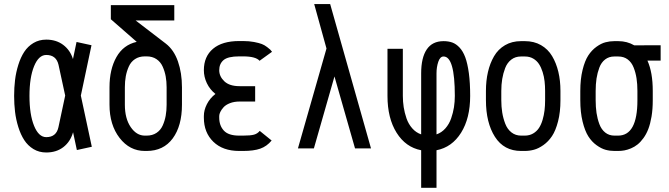

<svg xmlns="http://www.w3.org/2000/svg" viewBox="-20 -708 3191 916"><path d="M365.7 -252 418 -7.8 346.7 7.8 328.6 -77.1Q315.9 -32.2 282.5 -6.3Q249 19.5 200.7 19.5Q166.5 19.5 139.6 3.2Q112.8 -13.2 95.7 -39.6Q78.6 -65.9 67.4 -101.8Q56.2 -137.7 51.8 -174.3Q47.4 -210.9 47.4 -250.5Q47.4 -290 51.8 -326.4Q56.2 -362.8 67.4 -398.7Q78.6 -434.6 95.7 -460.7Q112.8 -486.8 139.6 -502.9Q166.5 -519 200.7 -519Q248 -519 281.5 -493.9Q314.9 -468.8 328.1 -426.3L345.2 -507.8L416.5 -492.2ZM291 -252 259.3 -398.4Q248.5 -445.8 200.7 -445.8Q164.6 -445.8 142.6 -392.1Q120.6 -338.4 120.6 -250.5Q120.6 -161.6 142.6 -107.7Q164.6 -53.7 200.7 -53.7Q248.5 -53.7 258.8 -101.1Z M774.9 -291.5Q774.9 -319.3 770.5 -343.5Q766.1 -367.7 756.1 -390.1Q746.1 -412.6 726.6 -425.8Q707 -439 679.7 -439H670.9Q643.6 -439 624 -426Q604.5 -413.1 594.5 -390.6Q584.5 -368.2 580.1 -344Q575.7 -319.8 575.7 -291.5V-208.5Q575.7 -142.6 603.5 -101.8Q631.3 -61 670.9 -61H679.7Q707 -61 726.6 -74Q746.1 -86.9 756.1 -109.1Q766.1 -131.3 770.5 -155.8Q774.9 -180.2 774.9 -208.5ZM508.8 -683.6H811.5V-610.4H627L771 -500Q809.6 -470.2 828.9 -415Q848.1 -359.9 848.1 -291.5V-208.5Q848.1 -107.4 804 -47.6Q759.8 12.2 679.7 12.2H670.9Q598.6 12.2 550.5 -50Q502.4 -112.3 502.4 -208.5V-291.5Q502.4 -377 535.4 -435.5Q568.4 -494.1 632.3 -508.3L508.8 -616.2Z M1218.3 -418Q1200.2 -439 1139.6 -439H1121.1Q1067.4 -439 1046.6 -421.4Q1025.9 -403.8 1025.9 -373Q1025.9 -343.3 1050.3 -320.1Q1074.7 -296.9 1123 -296.9H1197.3V-223.6H1123Q1097.2 -223.6 1077.1 -215.8Q1057.1 -208 1046.6 -196.3Q1036.1 -184.6 1031 -173.8Q1025.9 -163.1 1025.9 -154.8V-146.5Q1025.9 -108.9 1047.9 -85Q1069.8 -61 1121.1 -61H1139.6Q1175.8 -61 1192.1 -65.7Q1208.5 -70.3 1219.2 -83.5L1275.9 -37.6Q1252.9 -9.8 1221.7 1.2Q1190.4 12.2 1139.6 12.2H1121.1Q1043 12.2 997.8 -31.7Q952.6 -75.7 952.6 -146.5V-154.8Q952.6 -182.6 967 -210.9Q981.4 -239.3 1007.8 -259.8Q981 -281.2 966.8 -311.3Q952.6 -341.3 952.6 -373Q952.6 -438.5 996.3 -475.3Q1040 -512.2 1121.1 -512.2H1139.6Q1168.5 -512.2 1192.4 -507.6Q1216.3 -502.9 1229 -498Q1241.7 -493.2 1254.4 -483.4Q1267.1 -473.6 1269.3 -471.2Q1271.5 -468.8 1277.8 -460.9Z M1401.4 0 1537.6 -476.6 1479 -688.5H1555.2L1750 0H1673.8L1575.7 -343.3L1477.5 0Z M2096.2 -438.5Q2079.6 -438.5 2071 -413.3Q2062.5 -388.2 2062.5 -358.4V-66.9Q2086.9 -75.2 2105 -95.7Q2123 -116.2 2132.3 -143.1Q2141.6 -169.9 2145.8 -196.3Q2149.9 -222.7 2149.9 -250.5Q2149.9 -438.5 2096.2 -438.5ZM1989.3 -358.4Q1989.3 -432.6 2015.9 -472.2Q2042.5 -511.7 2096.2 -511.7Q2119.6 -511.7 2137.9 -505.1Q2156.2 -498.5 2172.6 -481Q2189 -463.4 2199.7 -434.6Q2210.4 -405.8 2216.8 -359.4Q2223.1 -313 2223.1 -250.5Q2223.1 -144 2179.7 -74.7Q2136.2 -5.4 2062.5 8.8V188H1989.3V8.8Q1915.5 -5.4 1872.1 -74.7Q1828.6 -144 1828.6 -250.5V-475.1H1901.9V-250.5Q1901.9 -223.1 1906 -196.5Q1910.2 -169.9 1919.4 -143.1Q1928.7 -116.2 1946.8 -95.7Q1964.8 -75.2 1989.3 -66.9Z M2653.8 -274.4V-229.5Q2653.8 -172.9 2642.3 -128.7Q2630.9 -84.5 2613.5 -58.6Q2596.2 -32.7 2572.8 -16.1Q2549.3 0.5 2527.6 6.3Q2505.9 12.2 2483.4 12.2H2466.3Q2384.3 12.2 2341.3 -55.2Q2298.3 -122.6 2298.3 -230V-273.9Q2298.3 -322.8 2307.9 -364.3Q2317.4 -405.8 2336.9 -439.5Q2356.4 -473.1 2389.4 -492.4Q2422.4 -511.7 2465.3 -511.7H2484.4Q2527.8 -511.7 2561 -492.7Q2594.2 -473.6 2614 -440.4Q2633.8 -407.2 2643.8 -365.2Q2653.8 -323.2 2653.8 -274.4ZM2484.4 -438.5H2465.3Q2438.5 -438.5 2419.2 -423.6Q2399.9 -408.7 2390.1 -383.3Q2380.4 -357.9 2376 -331.1Q2371.6 -304.2 2371.6 -273.9V-230Q2371.6 -199.2 2376 -171.6Q2380.4 -144 2390.4 -117.9Q2400.4 -91.8 2419.9 -76.4Q2439.5 -61 2466.3 -61H2483.4Q2505.9 -61 2523.2 -71Q2540.5 -81.1 2551.3 -97.4Q2562 -113.8 2568.6 -136.2Q2575.2 -158.7 2577.9 -181.4Q2580.6 -204.1 2580.6 -229.5V-274.4Q2580.6 -298.3 2578.1 -320.3Q2575.7 -342.3 2568.8 -364.3Q2562 -386.2 2551.5 -402.3Q2541 -418.5 2523.9 -428.5Q2506.8 -438.5 2484.4 -438.5Z M3094.2 -274.4V-229.5Q3094.2 -187 3088.4 -152.1Q3082.5 -117.2 3073 -92.5Q3063.5 -67.9 3049.8 -49.1Q3036.1 -30.3 3021.7 -18.8Q3007.3 -7.3 2990.5 -0.2Q2973.6 6.8 2959 9.5Q2944.3 12.2 2928.7 12.2H2911.6Q2889.6 12.2 2869.1 6.6Q2848.6 1 2825.9 -15.4Q2803.2 -31.7 2786.9 -57.4Q2770.5 -83 2759.5 -127.7Q2748.5 -172.4 2748.5 -230V-273.9Q2748.5 -330.6 2759.3 -374.3Q2770 -418 2786.6 -443.4Q2803.2 -468.8 2825.7 -484.9Q2848.1 -501 2868.7 -506.3Q2889.2 -511.7 2910.6 -511.7H2929.7Q2971.7 -511.7 3005.9 -491.7L3131.8 -492.2V-418.9H3068.8Q3094.2 -362.8 3094.2 -274.4ZM2929.7 -438.5H2910.6Q2885.3 -438.5 2866.9 -424.3Q2848.6 -410.2 2839.4 -385.5Q2830.1 -360.8 2825.9 -333.5Q2821.8 -306.2 2821.8 -273.9V-230Q2821.8 -197.3 2825.9 -169.2Q2830.1 -141.1 2839.6 -115.7Q2849.1 -90.3 2867.4 -75.7Q2885.7 -61 2911.6 -61H2928.7Q3021 -61 3021 -229.5V-274.4Q3021 -307.1 3016.8 -334.2Q3012.7 -361.3 3002.9 -386Q2993.2 -410.6 2974.6 -424.6Q2956.1 -438.5 2929.7 -438.5Z"/></svg>

Font: Anka/Coder Narrow
Style: Regular
Weight: 400
Width: 3
Monospace: yes
Version: Version 001.100